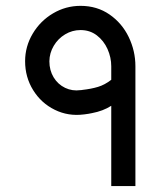

<svg xmlns="http://www.w3.org/2000/svg" viewBox="-20 -627 545 647"><path d="M354.9 -358.1Q333 -341 310.1 -334.2Q287.2 -327.3 257.5 -324Q256.4 -323.5 255.1 -323.5Q252.5 -323.1 251.3 -323.3Q223.6 -319.4 199.4 -331Q175.1 -342.7 160.7 -366.4Q146.4 -390.2 146.4 -420.4Q146.7 -448.3 161.1 -472.6Q175.5 -496.9 199.5 -511.3Q223.5 -525.7 251.4 -525.7Q282.8 -525.7 306.2 -507.9Q329.6 -490 342.3 -461.8Q354.9 -433.5 354.9 -403.7ZM354.9 0H436.3V-403.7Q436.3 -455.2 413.8 -502.1Q391.2 -549 349 -578.2Q306.9 -607.3 251.4 -607.3Q201.7 -607.3 158.8 -582Q115.8 -556.6 90.2 -513.5Q64.6 -470.4 64.6 -420.8Q64.6 -367 91.7 -323.3Q118.8 -279.5 164.4 -257.1Q210 -234.6 262.5 -241.4Q263.3 -241.9 265.2 -241.7Q279.1 -243.4 290 -245.8Q327.3 -252.8 354.9 -270.5Z"/></svg>

Font: Arad-FD-VF Thin
Style: Regular
Weight: 100
Designer: Mohammad Darvishi
Version: Version 1.010;September 21, 2024;FontCreator 15.0.0.2992 64-